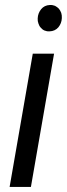

<svg xmlns="http://www.w3.org/2000/svg" viewBox="-20 -741 267 761"><path d="M129.4 -668C128.9 -660.6 129.9 -654.3 132.3 -647.9C134.3 -641.6 137.2 -635.7 141.6 -631.3C145.5 -626.5 150.4 -622.6 156.2 -620.1C162.1 -617.7 168.9 -616.2 176.3 -616.7C190.9 -617.2 202.6 -622.6 211.4 -632.8C219.7 -643.1 224.6 -655.3 225.1 -669.4C225.6 -676.8 224.6 -683.6 222.7 -689.9C220.2 -696.3 217.3 -701.7 213.4 -706.5C209 -710.9 204.1 -714.8 198.2 -717.8C191.9 -720.2 185.1 -721.7 177.7 -721.2C163.1 -720.7 151.4 -714.8 143.1 -704.6C134.8 -694.3 129.9 -682.1 129.4 -668ZM18.1 0H102.5L194.3 -528.3H109.9Z"/></svg>

Font: Roboto Condensed
Style: Italic
Weight: 400
Designer: Google
Version: Version 1.000;PS 001.000;hotconv 1.0.88;makeotf.lib2.5.64775